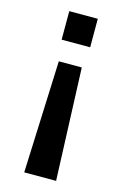

<svg xmlns="http://www.w3.org/2000/svg" viewBox="-110 -551 520 803"><g transform="rotate(15 150.0 -150.0)"><path d="M210.5 -376.5H87V-500H210.5ZM198.5 -286 217.5 200H79.5L99 -286Z"/></g></svg>

Font: Trispace Condensed Medium
Style: Regular
Weight: 500
Width: 3
Designer: Tyler Finck
Foundry: Etcetera Type Company
Version: Version 1.210; ttfautohint (v1.8.3)